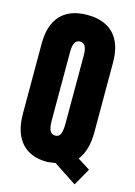

<svg xmlns="http://www.w3.org/2000/svg" viewBox="-140 -939 774 1102"><g transform="rotate(15 247.0 -388.0)"><path d="M476.1 -11.2 418 91.3 281.2 1.5 232.9 7.8Q132.3 7.8 79.3 -51.8Q26.4 -111.3 26.4 -225.6V-641.1Q26.4 -752 80.8 -809.6Q135.3 -867.2 238.3 -867.2Q341.3 -867.2 395.8 -809.6Q450.2 -752 450.2 -641.1V-225.6Q450.2 -119.1 402.3 -58.1ZM238.3 -150.4Q251.5 -150.4 259.8 -158Q268.1 -165.5 271.7 -179.9Q275.4 -194.3 276.4 -206.5Q277.3 -218.8 277.3 -236.3V-638.2Q277.3 -709 237.3 -709Q196.3 -709 196.3 -638.7V-232.9Q196.3 -216.3 197.3 -204.8Q198.2 -193.4 202.1 -179.4Q206.1 -165.5 215.1 -158Q224.1 -150.4 238.3 -150.4Z"/></g></svg>

Font: Anton
Style: Regular
Weight: 400
Designer: Vernon Adams, Tural Alisoy
Foundry: Vernon Adams
Version: Version 2.300